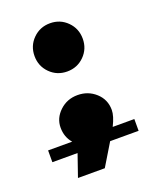

<svg xmlns="http://www.w3.org/2000/svg" viewBox="-107 -514 529 659"><g transform="rotate(-20 157.5 -185.0)"><path d="M0 0V-43H88Q67 -67 67 -101.5Q67 -136 94 -161.5Q121 -187 159.5 -187Q198 -187 225.5 -162Q253 -137 253 -99Q253 -77 236 -43H315V0H211L162 81H64L92 0ZM92.5 -300.5Q67 -326 67 -363Q67 -400 92.5 -425.5Q118 -451 155 -451Q192 -451 217.5 -425.5Q243 -400 243 -363Q243 -326 217.5 -300.5Q192 -275 155 -275Q118 -275 92.5 -300.5Z"/></g></svg>

Font: Montserrat Subrayada
Style: Bold
Weight: 700
Version: Version 2.001